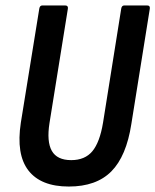

<svg xmlns="http://www.w3.org/2000/svg" viewBox="-20 -675 569 703"><path d="M231.9 8Q129.6 8 84 -50.9Q38.5 -109.7 56.3 -225.9L123.9 -643.6Q125.9 -655 134.9 -655H218.9Q230.3 -655 228.5 -643L161.3 -224.9Q150.5 -156.8 169.7 -122.7Q188.9 -88.7 240.8 -88.7Q291.1 -88.7 318.3 -121.4Q345.4 -154.2 357.2 -225.5L423.9 -643.6Q425.9 -655 434.8 -655H518.9Q530.3 -655 528.5 -643L460.9 -220.9Q442.7 -103 387.7 -47.5Q332.7 8 231.9 8Z"/></svg>

Font: Sofia Sans Condensed
Style: Italic
Weight: 400
Italic angle: -9°
Designer: Botio Nikoltchev, Ani Petrova
Foundry: lettersoup
Version: Version 4.101